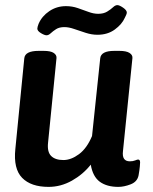

<svg xmlns="http://www.w3.org/2000/svg" viewBox="-20 -724 597 751"><path d="M162 -586Q154 -586 140 -594.5Q126 -603 126 -612Q126 -618 131 -631Q144 -661 173 -680.5Q202 -700 238 -700Q262 -700 284 -692.5Q306 -685 326 -677.5Q346 -670 364 -670Q385 -670 399 -678.5Q413 -687 422 -695.5Q431 -704 439 -704Q447 -704 461.5 -694Q476 -684 476 -675Q476 -671 473.5 -665.5Q471 -660 468 -654Q457 -629 429 -608.5Q401 -588 361 -588Q339 -588 315.5 -595.5Q292 -603 270.5 -610.5Q249 -618 232 -618Q212 -618 199.5 -610Q187 -602 178.5 -594Q170 -586 162 -586ZM170 7Q101 7 66.5 -28.5Q32 -64 40 -141L75 -496Q78 -525 131 -525H151Q178 -525 190 -517Q202 -509 201 -497L168 -166Q164 -130 180 -114Q196 -98 228 -98Q258 -98 289 -121Q320 -144 340 -192L372 -496Q375 -525 427 -525H447Q474 -525 486.5 -517Q499 -509 498 -497L461 -133Q456 -93 488 -93Q500 -93 508.5 -96.5Q517 -100 520 -100Q528 -100 528 -89Q528 -86 527 -73.5Q526 -61 522 -38Q517 -13 491 -3Q465 7 443 7Q398 7 370.5 -13Q343 -33 335 -80Q305 -42 261.5 -17.5Q218 7 170 7Z"/></svg>

Font: Asap SemiBold
Style: Italic
Weight: 600
Italic angle: -6°
Designer: Pablo Cosgaya
Foundry: Omnibus-Type
Version: Version 3.001; ttfautohint (v1.8.3)